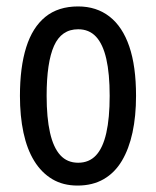

<svg xmlns="http://www.w3.org/2000/svg" viewBox="-20 -567 485 597"><path d="M403 -269Q403 -206 392 -155Q381 -104 359 -67Q337 -30 302.5 -10Q268 10 221 10Q176 10 142.5 -10Q109 -30 86.5 -66.5Q64 -103 53 -154.5Q42 -206 42 -269Q42 -358 61.5 -420Q81 -482 121 -514.5Q161 -547 223 -547Q280 -547 320.5 -515.5Q361 -484 382 -422.5Q403 -361 403 -269ZM125 -269Q125 -201 135.5 -154.5Q146 -108 167.5 -84.5Q189 -61 223 -61Q257 -61 278.5 -84Q300 -107 310.5 -153.5Q321 -200 321 -269Q321 -338 310.5 -384Q300 -430 278.5 -453Q257 -476 223 -476Q171 -476 148 -424.5Q125 -373 125 -269Z"/></svg>

Font: Noto Sans Devanagari ExtraCondensed
Style: Regular
Weight: 400
Width: 2
Designer: Jelle Bosma - Monotype Design Team
Foundry: Monotype Imaging Inc.
Version: Version 2.006